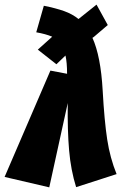

<svg xmlns="http://www.w3.org/2000/svg" viewBox="-54 -788 529 827"><path d="M388.2 -398.9Q395.5 -267.1 407.7 -187.5Q419.9 -107.9 448.2 -38.1L273.9 18.1Q251 -55.2 243.7 -139.9Q236.3 -224.6 237.8 -344.2L158.2 19L-34.2 -25.9L163.1 -483.9L234.9 -470.2Q234.9 -519.5 228 -548.8L189 -511.2L108.9 -574.2L170.9 -629.9Q143.6 -641.6 102.1 -648.9L134.8 -763.2Q186.5 -752.9 222.2 -740.2Q257.8 -727.5 284.2 -706.1L361.8 -768.1L410.2 -680.2L350.1 -628.9L344.2 -625Q379.9 -546.4 388.2 -398.9Z"/></svg>

Font: Fira Sans Compressed Heavy
Style: Italic
Weight: 900
Width: 3
Italic angle: -8°
Designer: Carrois Corporate & Edenspiekermann AG
Foundry: Carrois Corporate GbR & Edenspiekermann AG
Version: Version 4.203;PS 004.203;hotconv 1.0.88;makeotf.lib2.5.64775